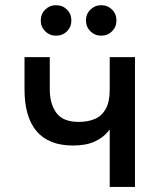

<svg xmlns="http://www.w3.org/2000/svg" viewBox="-20 -736 633 756"><path d="M412 0V-226Q388 -194.5 353.2 -178.8Q318.5 -163 268 -163Q219 -163 183 -177.5Q147 -192 123.5 -220Q100 -248 88.2 -289.2Q76.5 -330.5 76.5 -384V-511H176V-385Q176 -326.5 202.2 -291.2Q228.5 -256 290 -256Q327.5 -256 354.8 -268.2Q382 -280.5 397 -308.2Q412 -336 412 -383V-511H511.5V0ZM378.5 -595.5Q353.5 -595.5 336 -612.8Q318.5 -630 318.5 -655.5Q318.5 -681 336 -698.2Q353.5 -715.5 378.5 -715.5Q404 -715.5 421.2 -698.2Q438.5 -681 438.5 -655.5Q438.5 -630 421.2 -612.8Q404 -595.5 378.5 -595.5ZM200.5 -595.5Q175.5 -595.5 158 -612.8Q140.5 -630 140.5 -655.5Q140.5 -681 158 -698.2Q175.5 -715.5 200.5 -715.5Q226.5 -715.5 243.8 -698.2Q261 -681 261 -655.5Q261 -630 243.8 -612.8Q226.5 -595.5 200.5 -595.5Z"/></svg>

Font: Overpass Medium
Style: Regular
Weight: 500
Designer: Delve Withrington, Dave Bailey, Thomas Jockin
Foundry: Delve Fonts LLC
Version: Version 4.000